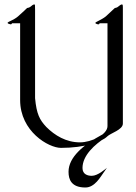

<svg xmlns="http://www.w3.org/2000/svg" viewBox="-20 -667 612 866"><path d="M446.3 112.8 462.4 89.8C456.1 94.7 421.4 126 394 126C376.5 126 352.1 120.1 352.1 90.8C352.1 35.2 404.3 -14.2 461.4 -50.3L439.5 -59.1C358.4 -15.1 289.1 41 289.1 107.9C289.1 143.1 302.2 178.7 365.2 178.7C408.2 178.7 434.1 128.9 446.3 112.8ZM134.8 -647C128.9 -647 123 -641.1 118.2 -637.2C111.8 -631.8 102.1 -630.9 102.1 -630.9C102.1 -630.9 81.1 -609.9 61 -592.8C42 -576.2 14.2 -568.8 14.2 -564C14.2 -560.1 25.9 -557.1 28.8 -557.1C32.2 -557.1 34.2 -562 34.2 -562H70.8V-215.8C70.8 -74.2 199.2 0 254.9 0C362.8 0 439 -26.9 463.9 -51.8C479 -66.9 534.2 -81.1 534.2 -109.9V-623C534.2 -645 534.2 -647 529.8 -647C524.9 -647 518.1 -641.1 513.2 -637.2C507.8 -631.8 498 -630.9 498 -630.9L457 -592.8C439 -578.1 410.2 -567.9 410.2 -564C409.2 -560.1 420.9 -557.1 423.8 -557.1C428.2 -557.1 429.2 -562 429.2 -562H464.8V-98.1C464.8 -60.1 393.1 -24.9 340.8 -24.9C277.8 -24.9 227.1 -56.2 189 -94.2C158.2 -127 145 -152.8 138.2 -224.1V-623C138.2 -645 138.2 -647 134.8 -647Z"/></svg>

Font: Pierce
Style: Roman
Weight: 500
Version: Version 0.2.0